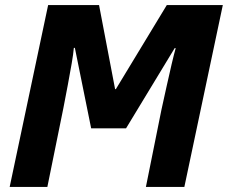

<svg xmlns="http://www.w3.org/2000/svg" viewBox="-20 -734 895 754"><path d="M18 0 169 -714H369L432 -384H435L635 -714H855L704 0H553L614 -303Q624 -348 634.5 -396Q645 -444 654.5 -484Q664 -524 670 -545H666L475 -230H338L274 -546H270Q268 -522 261.5 -484.5Q255 -447 246.5 -401.5Q238 -356 229 -310L166 0Z"/></svg>

Font: Noto Sans Disp ExtBd
Style: Italic
Weight: 800
Italic angle: -12°
Designer: Monotype Design Team
Foundry: Monotype Imaging Inc.
Version: Version 2.000;GOOG;noto-source:20170915:90ef993387c0